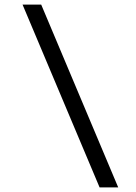

<svg xmlns="http://www.w3.org/2000/svg" viewBox="-20 -710 590 835"><path d="M494.1 105H413.1L78.1 -689.9H159.2Z"/></svg>

Font: Code New Roman
Style: Regular
Weight: 400
Monospace: yes
Designer: Sam Radian
Foundry: Code New Roman
Version: Version 2.00 November 29, 2014